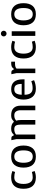

<svg xmlns="http://www.w3.org/2000/svg" viewBox="1678 -2470 805 4200"><g transform="rotate(-90 2080.0 -370.5)"><path d="M418 -75 438 -14Q414 -4 376.5 4Q339 12 298 12Q176 12 113 -56Q50 -124 50 -258Q50 -392 113 -460Q176 -528 298 -528Q339 -528 376.5 -520Q414 -512 438 -502L418 -443Q365 -460 298 -460Q226 -460 191 -406Q156 -352 156 -258Q156 -164 191 -110.5Q226 -57 298 -57Q359 -57 418 -75Z M754 12Q633 12 573 -58.5Q513 -129 513 -258Q513 -387 573 -457.5Q633 -528 754 -528Q876 -528 936 -457.5Q996 -387 996 -258Q996 -129 936 -58.5Q876 12 754 12ZM890 -258Q890 -460 755 -460Q682 -460 650.5 -404.5Q619 -349 619 -258Q619 -167 650.5 -111.5Q682 -56 755 -56Q890 -56 890 -258Z M1511 -472H1527Q1558 -505 1586.5 -516.5Q1615 -528 1659 -528Q1763 -528 1815.5 -475Q1868 -422 1868 -320V0H1768V-319Q1768 -383 1741.5 -421.5Q1715 -460 1656 -460Q1620 -460 1594 -451Q1568 -442 1540 -418Q1554 -376 1554 -320V0H1454V-319Q1454 -387 1433.5 -423.5Q1413 -460 1353 -460Q1283 -460 1236 -422V0H1136V-415L1113 -524H1162Q1175 -524 1185.5 -518.5Q1196 -513 1204 -498L1218 -472H1234Q1265 -505 1293.5 -516.5Q1322 -528 1366 -528Q1463 -528 1511 -472Z M2001 -258Q2001 -134 2061 -61Q2121 12 2237 12Q2336 12 2425 -27L2405 -87Q2361 -72 2325.5 -65.5Q2290 -59 2248 -59Q2107 -59 2107 -236H2444V-273Q2444 -528 2228 -528Q2117 -528 2059 -453.5Q2001 -379 2001 -258ZM2227 -460Q2294 -460 2319 -417.5Q2344 -375 2344 -298H2107Q2110 -376 2135.5 -418Q2161 -460 2227 -460Z M2645 -498 2659 -472H2675Q2698 -505 2725.5 -516.5Q2753 -528 2804 -528Q2826 -528 2830 -526V-444H2789Q2711 -444 2679 -411V0H2579V-415L2556 -524H2603Q2616 -524 2626.5 -518.5Q2637 -513 2645 -498Z M3268 -75 3288 -14Q3264 -4 3226.5 4Q3189 12 3148 12Q3026 12 2963 -56Q2900 -124 2900 -258Q2900 -392 2963 -460Q3026 -528 3148 -528Q3189 -528 3226.5 -520Q3264 -512 3288 -502L3268 -443Q3215 -460 3148 -460Q3076 -460 3041 -406Q3006 -352 3006 -258Q3006 -164 3041 -110.5Q3076 -57 3148 -57Q3209 -57 3268 -75Z M3445 -753Q3471 -753 3489 -735Q3507 -717 3507 -691Q3507 -665 3489 -647Q3471 -629 3445 -629Q3419 -629 3401 -647Q3383 -665 3383 -691Q3383 -717 3401 -735Q3419 -753 3445 -753ZM3395 -516H3495V0H3395Z M3868 12Q3747 12 3687 -58.5Q3627 -129 3627 -258Q3627 -387 3687 -457.5Q3747 -528 3868 -528Q3990 -528 4050 -457.5Q4110 -387 4110 -258Q4110 -129 4050 -58.5Q3990 12 3868 12ZM4004 -258Q4004 -460 3869 -460Q3796 -460 3764.5 -404.5Q3733 -349 3733 -258Q3733 -167 3764.5 -111.5Q3796 -56 3869 -56Q4004 -56 4004 -258Z"/></g></svg>

Font: Voces
Style: Regular
Weight: 400
Designer: Ana Paula Megda, Pablo Ugerman
Foundry: Ana Paula Megda, Pablo Ugerman
Version: Version 1.100